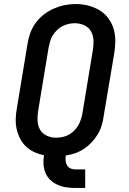

<svg xmlns="http://www.w3.org/2000/svg" viewBox="-20 -766 640 951"><path d="M352 165Q329 165 306.5 161.5Q284 158 264.5 149Q245 140 229.5 125.5Q214 111 205.5 91Q197 71 195.5 48.5Q194 26 198 3Q173 -2 150 -12.5Q127 -23 109 -40Q91 -57 79.5 -79.5Q68 -102 62.5 -127Q57 -152 58 -179Q59 -206 64 -232L116 -547Q120 -574 129.5 -601Q139 -628 156 -651.5Q173 -675 196.5 -693.5Q220 -712 246.5 -723.5Q273 -735 300 -740.5Q327 -746 355 -746Q387 -746 416.5 -738.5Q446 -731 471.5 -716Q497 -701 515 -677.5Q533 -654 542 -625.5Q551 -597 551 -565.5Q551 -534 546 -503L493 -188Q490 -165 483 -142.5Q476 -120 463 -99Q450 -78 433 -60Q416 -42 395.5 -28.5Q375 -15 352 -7Q329 1 306 4Q304 17 305 29.5Q306 42 311.5 52Q317 62 328 67.5Q339 73 352 73H402V165ZM256 -84Q272 -84 288 -87Q304 -90 318.5 -97.5Q333 -105 345.5 -117Q358 -129 366.5 -143Q375 -157 380 -172.5Q385 -188 388 -203L440 -518Q444 -542 443 -566.5Q442 -591 430.5 -611Q419 -631 397 -641Q375 -651 351 -651Q335 -651 319.5 -647.5Q304 -644 289.5 -636.5Q275 -629 263 -617.5Q251 -606 242 -592Q233 -578 228.5 -562.5Q224 -547 221 -532L169 -217Q165 -193 166 -168.5Q167 -144 178 -124.5Q189 -105 210.5 -94.5Q232 -84 256 -84Q256 -84 256 -84Q256 -84 256 -84Z"/></svg>

Font: Iosevka Etoile SmBdObl
Style: Regular
Weight: 600
Italic angle: -9°
Designer: Belleve Invis
Foundry: Belleve Invis
Version: Version 15.5.2; ttfautohint (v1.8.4)